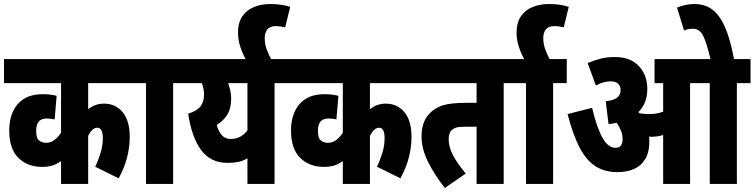

<svg xmlns="http://www.w3.org/2000/svg" viewBox="-20 -916 3757 956"><path d="M663 -502H419V-372Q453 -400 498 -400Q555 -400 590.5 -357.5Q626 -315 626 -235Q626 -186 613.5 -135Q601 -84 571 -28L454 -86Q470 -119 481 -155.5Q492 -192 492 -228Q492 -280 464 -280Q440 -280 419 -240V0H284V-114Q264 -99 241.5 -92Q219 -85 190 -85Q117 -85 71.5 -130Q26 -175 26 -266Q26 -349 68.5 -398Q111 -447 193 -447Q213 -447 229 -445Q245 -443 262 -439L252 -321Q235 -326 212 -326Q160 -326 160 -265Q160 -228 174.5 -216.5Q189 -205 209 -205Q233 -205 251 -219Q269 -233 284 -255V-502H0V-622H663Z M842 -502V0H707V-502H651V-622H910V-502Z M1415 -622V-502H1347V0H1212V-128Q1191 -115 1167.5 -110Q1144 -105 1113 -105Q1028 -105 981 -169.5Q934 -234 917 -350Q960 -363 978 -386Q996 -409 996 -447Q996 -460 993 -474.5Q990 -489 985 -502H898V-622ZM1059 -294Q1068 -261 1085 -242.5Q1102 -224 1128 -224Q1156 -224 1176.5 -235.5Q1197 -247 1212 -267V-502H1116Q1122 -485 1126.5 -466Q1131 -447 1131 -425Q1131 -375 1111 -344Q1091 -313 1059 -294Z M1207 -615Q1190 -643 1177.5 -680Q1165 -717 1165 -753Q1165 -803 1186.5 -834.5Q1208 -866 1244.5 -881Q1281 -896 1326 -896Q1357 -896 1382 -892Q1407 -888 1425 -882L1400 -780Q1391 -782 1378.5 -784Q1366 -786 1354 -786Q1324 -786 1311 -769.5Q1298 -753 1298 -727Q1298 -696 1309 -667.5Q1320 -639 1333 -615Z M2066 -502H1822V-372Q1856 -400 1901 -400Q1958 -400 1993.5 -357.5Q2029 -315 2029 -235Q2029 -186 2016.5 -135Q2004 -84 1974 -28L1857 -86Q1873 -119 1884 -155.5Q1895 -192 1895 -228Q1895 -280 1867 -280Q1843 -280 1822 -240V0H1687V-114Q1667 -99 1644.5 -92Q1622 -85 1593 -85Q1520 -85 1474.5 -130Q1429 -175 1429 -266Q1429 -349 1471.5 -398Q1514 -447 1596 -447Q1616 -447 1632 -445Q1648 -443 1665 -439L1655 -321Q1638 -326 1615 -326Q1563 -326 1563 -265Q1563 -228 1577.5 -216.5Q1592 -205 1612 -205Q1636 -205 1654 -219Q1672 -233 1687 -255V-502H1403V-622H2066Z M2488 -502V0H2353V-285H2296Q2265 -285 2251 -280.5Q2237 -276 2227 -266Q2214 -251 2214 -222Q2214 -184 2235.5 -143Q2257 -102 2299 -52L2195 20Q2146 -42 2112.5 -107.5Q2079 -173 2079 -237Q2079 -276 2090 -305Q2101 -334 2121 -353Q2147 -380 2186.5 -392Q2226 -404 2302 -404H2353V-502H2054V-622H2555V-502Z M2734 -502V0H2599V-502H2543V-622H2802V-502Z M2594 -615Q2577 -643 2564.5 -680Q2552 -717 2552 -753Q2552 -803 2573.5 -834.5Q2595 -866 2631.5 -881Q2668 -896 2713 -896Q2744 -896 2769 -892Q2794 -888 2812 -882L2787 -780Q2778 -782 2765.5 -784Q2753 -786 2741 -786Q2711 -786 2698 -769.5Q2685 -753 2685 -727Q2685 -696 2696 -667.5Q2707 -639 2720 -615Z M3213 -209Q3213 -137 3172 -98Q3131 -59 3053 -59Q2994 -59 2948.5 -86Q2903 -113 2868.5 -176.5Q2834 -240 2806 -348L2928 -379Q2953 -276 2981 -228Q3009 -180 3044 -180Q3063 -180 3071.5 -191.5Q3080 -203 3080 -220Q3080 -246 3071.5 -266.5Q3063 -287 3050 -305Q3031 -300 3010 -298L2996 -412Q3070 -419 3070 -466Q3070 -487 3058 -499Q3046 -511 3020 -511Q3004 -511 2985 -506Q2966 -501 2947 -490L2906 -602Q2937 -615 2969 -623.5Q3001 -632 3042 -632Q3118 -632 3160.5 -587.5Q3203 -543 3203 -473Q3203 -436 3191.5 -407.5Q3180 -379 3159 -358Q3162 -355 3164 -352Q3187 -348 3210 -348Q3229 -348 3246 -350.5Q3263 -353 3282 -360V-502H3239V-622H3717V-502H3649V0H3514V-502H3416V0H3282V-244Q3267 -239 3252 -237Q3237 -235 3222 -235Q3217 -235 3212 -236Q3213 -223 3213 -209ZM3519 -615Q3500 -699 3482 -736Q3464 -773 3431 -773Q3407 -773 3386 -764L3351 -878Q3393 -896 3437 -896Q3470 -896 3499 -884.5Q3528 -873 3553.5 -842.5Q3579 -812 3599.5 -757Q3620 -702 3636 -615Z"/></svg>

Font: Noto Sans ExtraCondensed ExtraBold
Style: Regular
Weight: 800
Width: 2
Designer: Monotype Design Team
Foundry: Monotype Imaging Inc.
Version: Version 2.013; ttfautohint (v1.8.4.7-5d5b)